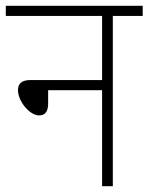

<svg xmlns="http://www.w3.org/2000/svg" viewBox="-20 -642 512 662"><path d="M0 -622V-587H332V-366H85C53 -366 42 -352 42 -331C42 -293 82 -244 115 -244C134 -244 146 -256 146 -284V-331H332V0H369V-587H472V-622Z"/></svg>

Font: Noto Sans Devanagari UI SemiCondensed ExtraLight
Style: Regular
Weight: 200
Width: 4
Designer: Jelle Bosma - Monotype Design Team
Foundry: Monotype Imaging Inc.
Version: Version 2.004